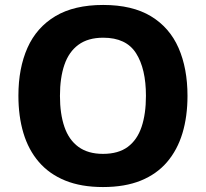

<svg xmlns="http://www.w3.org/2000/svg" viewBox="-20 -745 832 775"><path d="M736.8 -358Q736.8 -275 716.5 -207.5Q696.2 -140 654.4 -91Q612.5 -42 548.3 -16Q484.1 10 395.7 10Q307.7 10 243.3 -16.2Q179 -42.3 136.9 -91.2Q94.9 -140 74.6 -207.7Q54.3 -275.3 54.3 -359Q54.3 -469.7 90.9 -552Q127.6 -634.3 203.5 -679.7Q279.3 -725 396.7 -725Q513.8 -725 589.2 -679.5Q664.5 -634 700.7 -551.5Q736.8 -469 736.8 -358ZM222 -358Q222 -285.5 240 -233Q257.9 -180.5 296.6 -152.2Q335.3 -123.9 395.7 -123.9Q457.8 -123.9 495.9 -152.2Q533.9 -180.5 551.5 -233Q569.1 -285.5 569.1 -358Q569.1 -467.4 529.2 -530.1Q489.4 -592.8 396.7 -592.8Q335.3 -592.8 296.6 -564.3Q257.9 -535.9 240 -483.5Q222 -431.2 222 -358Z"/></svg>

Font: Noto Sans Oriya
Style: Regular
Weight: 400
Designer: Amélie Bonet and Sol Matas
Foundry: Google LLC
Version: Version 2.006